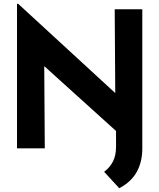

<svg xmlns="http://www.w3.org/2000/svg" viewBox="-20 -785 843 1016"><path d="M729 30 171 -474 214 -450 217 0H70V-765H76L622 -263L590 -277L587 -736H733V-4ZM733 -30V0Q733 72 703.5 125Q674 178 611 211L531 124Q561 102 577.5 70Q594 38 594 -8V-163Z"/></svg>

Font: Josefin Sans Thin
Style: Bold
Weight: 700
Version: Version 2.000